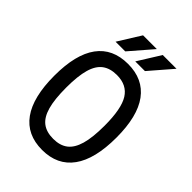

<svg xmlns="http://www.w3.org/2000/svg" viewBox="-274 -1091 1234 1234"><g transform="rotate(45 342.5 -474.0)"><path d="M61 -378Q61 -571 132.5 -668.5Q204 -766 343 -766Q481 -766 553 -668.5Q625 -571 625 -378Q625 -183 553 -83.5Q481 16 343 16Q204 16 132.5 -83.5Q61 -183 61 -378ZM517 -378Q517 -532 475.5 -598.5Q434 -665 343 -665Q282 -665 243.5 -636.5Q205 -608 187 -545Q169 -482 169 -378Q169 -271 187 -207Q205 -143 243 -114Q281 -85 343 -85Q404 -85 442 -114Q480 -143 498.5 -207Q517 -271 517 -378ZM406 -964 273 -810H185L281 -964ZM585 -964 452 -810H364L460 -964Z"/></g></svg>

Font: Farro
Style: Regular
Weight: 400
Designer: Aceler Chua
Foundry: Grayscale Limited
Version: Version 1.101